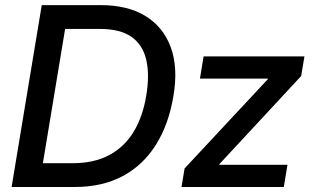

<svg xmlns="http://www.w3.org/2000/svg" viewBox="-20 -748 1248 768"><path d="M278.8 0H82.5L98.1 -95.2H271Q355.5 -95.2 416 -127.2Q476.6 -159.2 513.7 -219.5Q550.8 -279.8 564.9 -364.7Q579.1 -449.2 564.9 -509.3Q550.8 -569.3 505.6 -600.8Q460.4 -632.3 379.4 -632.3H183.6L199.2 -727.5H383.3Q490.7 -727.5 562 -683.8Q633.3 -640.1 663.1 -558.8Q692.9 -477.5 673.8 -364.7Q655.3 -251.5 604.2 -169.7Q553.2 -87.9 471.4 -43.9Q389.6 0 278.8 0ZM256.3 -727.5 135.7 0H26.4L147 -727.5ZM706.1 0 718.3 -74.2 1051.3 -431.2 1051.8 -433.6H779.8L794.4 -522.5H1197.8L1184.6 -443.8L857.4 -91.3L856.9 -88.9H1129.9L1115.2 0Z"/></svg>

Font: Inter 28pt Medium
Style: Italic
Weight: 500
Italic angle: -9.3988°
Designer: Rasmus Andersson
Foundry: rsms
Version: Version 4.001;git-66647c0bb